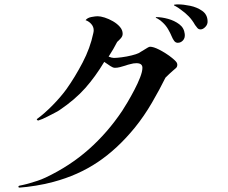

<svg xmlns="http://www.w3.org/2000/svg" viewBox="-20 -816 1040 875"><path d="M788 -521Q788 -511 781.5 -505.5Q775 -500 767 -493Q760 -487 751.5 -479Q743 -471 734 -462Q708 -409 672.5 -348Q637 -287 595 -235Q516 -138 426 -77.5Q336 -17 223 13Q187 23 143.5 30Q100 37 69 39Q64 39 64 35Q64 31 69 30Q73 29 79 28Q85 27 88 26Q94 25 102.5 22.5Q111 20 115 19Q132 14 150.5 8Q169 2 188 -7Q298 -59 384 -135Q470 -211 537 -311Q547 -326 562 -351.5Q577 -377 592.5 -406.5Q608 -436 618.5 -463Q629 -490 629 -507Q629 -528 602 -528Q595 -528 588 -527Q581 -526 575 -524Q572 -523 569 -522.5Q566 -522 563 -521Q560 -520 557 -519Q554 -518 551 -517Q538 -513 526.5 -510Q515 -507 504 -507Q498 -507 493 -509.5Q488 -512 483 -515Q477 -519 470.5 -523.5Q464 -528 455 -534Q415 -467 368.5 -414.5Q322 -362 251 -314Q244 -309 229 -301.5Q214 -294 197 -285Q172 -272 155 -267Q153 -266 149.5 -269Q146 -272 149 -274Q182 -298 219 -335.5Q256 -373 283 -410Q322 -465 356.5 -531Q391 -597 405 -664Q406 -668 406.5 -671.5Q407 -675 407 -678Q407 -694 396 -706.5Q385 -719 370 -724Q378 -735 396.5 -738.5Q415 -742 425 -742Q438 -742 457 -736Q476 -730 495 -719Q514 -708 526.5 -693.5Q539 -679 539 -662Q539 -651 530.5 -641.5Q522 -632 514 -625Q506 -609 496 -592Q486 -575 475 -558Q490 -552 499 -552Q512 -552 535 -555Q558 -558 580 -563.5Q602 -569 612 -574Q616 -576 623.5 -581Q631 -586 640 -591Q648 -596 654 -599.5Q660 -603 664 -603Q679 -603 705 -590Q719 -583 735.5 -572.5Q752 -562 764 -552Q774 -544 781 -536.5Q788 -529 788 -521ZM822 -661Q824 -643 814 -632Q804 -621 790 -621Q780 -621 773.5 -630Q767 -639 763 -649Q756 -666 746 -683Q736 -700 722 -713Q711 -724 700 -730Q699 -731 696.5 -732Q694 -733 692 -734Q689 -735 690 -736.5Q691 -738 692 -738Q717 -738 746 -730Q775 -722 797 -705.5Q819 -689 822 -661ZM926 -720Q927 -705 916 -693.5Q905 -682 894 -682Q885 -682 879.5 -688.5Q874 -695 869 -702Q856 -725 840 -741.5Q824 -758 804 -772Q799 -776 791.5 -781Q784 -786 778 -789Q777 -789 776.5 -789.5Q776 -790 775 -790Q773 -792 773 -793.5Q773 -795 777 -795Q781 -796 786.5 -796Q792 -796 792 -796Q816 -796 847 -789.5Q878 -783 901.5 -766.5Q925 -750 926 -720Z"/></svg>

Font: Kaisei Tokumin
Style: Regular
Weight: 400
Designer: Font-Kai, 金井和夫
Foundry: KAZUO KANAI
Version: Version 5.003